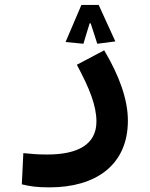

<svg xmlns="http://www.w3.org/2000/svg" viewBox="-20 -540 626 799"><path d="M186.5 239.7C376.5 239.7 512.2 148.4 512.2 -38.1C512.2 -126 476.1 -225.6 413.6 -330.6L299.8 -270.5C353 -171.4 381.3 -100.1 381.3 -34.2C381.3 62.5 301.8 103 176.8 103C132.8 103 114.3 100.6 77.1 97.2L70.8 227.1C106.9 235.8 134.3 239.7 186.5 239.7ZM390.6 -519.5H318.8L252.9 -365.2L327.1 -357.9L353 -442.9H357.4L384.8 -357.9L460 -367.7Z"/></svg>

Font: CaskaydiaCove Nerd Font
Style: Bold
Weight: 700
Designer: Aaron Bell
Foundry: Saja Typeworks
Version: Version 2111.1;Nerd Fonts 2.3.0